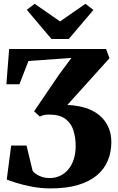

<svg xmlns="http://www.w3.org/2000/svg" viewBox="-20 -1008 641 1039"><path d="M254 11.5Q203 11.5 154.8 2.5Q106.5 -6.5 70 -18Q33.5 -29.5 16.5 -36.5L40.5 -220.5H123.5L156.5 -84Q161 -76 173.8 -67Q186.5 -58 205.8 -51.2Q225 -44.5 248.5 -44.5Q278.5 -44.5 304.2 -56.2Q330 -68 349.2 -90.8Q368.5 -113.5 379 -145.8Q389.5 -178 389.5 -218.5Q389.5 -261 378.2 -299.5Q367 -338 336.2 -362.8Q305.5 -387.5 247.5 -388Q231 -388 219.5 -385.8Q208 -383.5 196 -377L164.5 -405.5L301 -606.5L366.5 -694.5L134 -678L85 -552H14.5L29.5 -743H554L572.5 -693L344.5 -440Q360 -439.5 374.8 -438Q389.5 -436.5 403.5 -433.5Q444 -426.5 476.8 -410.5Q509.5 -394.5 533 -370Q556.5 -345.5 569.5 -312.8Q582.5 -280 582.5 -238.5Q582.5 -184 563.2 -138.2Q544 -92.5 504 -59Q464 -25.5 402.2 -7Q340.5 11.5 254 11.5ZM258.5 -797 125 -955 167.5 -987.5 305 -892 442.5 -987.5 485.5 -954 352 -797Z"/></svg>

Font: Merriweather 60pt Black
Style: Regular
Weight: 900
Version: Version 2.100